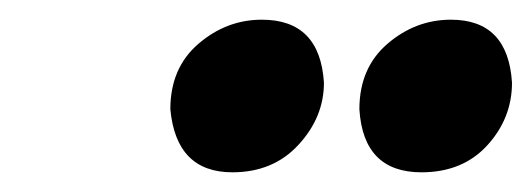

<svg xmlns="http://www.w3.org/2000/svg" viewBox="-20 -786 540 195"><path d="M216 -611Q159 -611 153 -675Q153 -717 181.5 -741.5Q210 -766 246 -766Q305 -766 309 -702Q309 -667 283.2 -639Q257.5 -611 216 -611ZM408 -611Q349 -611 345 -675Q345 -717 373.5 -741.5Q402 -766 438 -766Q496 -766 500 -702Q500 -666 475 -638.5Q450 -611 408 -611Z"/></svg>

Font: Argentum Novus
Style: Bold Italic
Weight: 700
Designer: Julieta Ulanovsky (font) & Cristiano Sobral (main changes)
Foundry: Julieta Ulanovsky (font) & Cristiano Sobral (main changes)
Version: Version 3.00;November 27, 2020;FontCreator 13.0.0.2655 64-bi